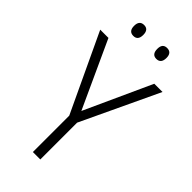

<svg xmlns="http://www.w3.org/2000/svg" viewBox="-277 -960 1022 1022"><g transform="rotate(45 234.5 -448.5)"><path d="M235 -337 407 -714H469L263 -277V0H207V-274L0 -714H62ZM113 -856Q113 -897 148 -897Q182 -897 182 -856Q182 -815 148 -815Q113 -815 113 -856ZM287 -857Q287 -897 321 -897Q356 -897 356 -857Q356 -815 321 -815Q287 -815 287 -857Z"/></g></svg>

Font: Noto Sans Gurmukhi UI SemiCondensed Light
Style: Regular
Weight: 300
Width: 4
Designer: Jelle Bosma - Monotype Design Team
Foundry: Monotype Imaging Inc.
Version: Version 2.004; ttfautohint (v1.8.4.7-5d5b)